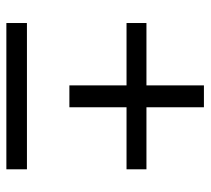

<svg xmlns="http://www.w3.org/2000/svg" viewBox="-48 -624 645 588"><g transform="rotate(90 274.0 -329.5)"><path d="M241 -220V-395H50V-456H241V-632H308V-456H498V-395H308V-220ZM50 -27V-90H498V-27Z"/></g></svg>

Font: MuseoModerno SemiBold Light
Style: Regular
Weight: 300
Version: Version 1.001